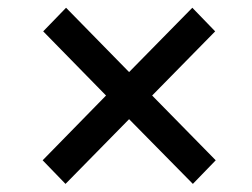

<svg xmlns="http://www.w3.org/2000/svg" viewBox="-20 -568 640 488"><path d="M88.4 -160.6 146.5 -100.6 308.1 -265.1 470.2 -100.6 528.3 -160.6 366.7 -325.2 526.9 -488.3 468.8 -548.3 308.1 -384.8 147.9 -548.3 89.8 -488.3 249.5 -325.2Z"/></svg>

Font: RobotoMono Nerd Font
Style: Regular
Weight: 400
Monospace: yes
Designer: Google
Version: Version 3.000;Nerd Fonts 3.2.1